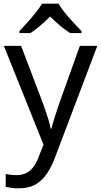

<svg xmlns="http://www.w3.org/2000/svg" viewBox="-20 -786 550 1046"><path d="M1 -536H95L211 -231Q221 -204 229.5 -179Q238 -154 245 -130.5Q252 -107 256 -85H260Q266 -110 279 -150.5Q292 -191 306 -232L415 -536H510L279 74Q260 124 234.5 161.5Q209 199 172.5 219.5Q136 240 84 240Q60 240 42 237.5Q24 235 11 232V162Q22 164 37.5 166Q53 168 70 168Q101 168 123.5 156.5Q146 145 162 123.5Q178 102 189 73L217 2ZM299 -766Q311 -744 333.5 -716.5Q356 -689 380.5 -662.5Q405 -636 424 -617V-606H362Q336 -622 308 -645.5Q280 -669 253 -696Q226 -669 199 -646Q172 -623 146 -606H86V-617Q105 -637 128.5 -663Q152 -689 174 -716.5Q196 -744 209 -766Z"/></svg>

Font: Noto Sans Thai
Style: Regular
Weight: 400
Designer: Monotype Design Team
Foundry: Monotype Imaging Inc.
Version: Version 2.001